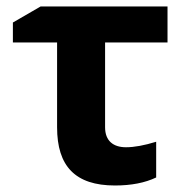

<svg xmlns="http://www.w3.org/2000/svg" viewBox="-20 -566 578 596"><path d="M500 -434.1V-545.9H106L20 -496.1V-434.1H157.2V-170.9C157.2 -50.3 213.4 9.8 336.9 9.8C387.2 9.8 430.2 1.5 464.8 -15.1V-126C428.2 -114.7 397 -108.9 371.1 -108.9C332 -108.9 306.2 -128.4 306.2 -170.9V-434.1Z"/></svg>

Font: Noto Reveo Sans
Style: Bold
Weight: 700
Designer: Monotype Design team
Foundry: Monotype Imaging Inc.
Version: Version 1.04